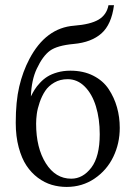

<svg xmlns="http://www.w3.org/2000/svg" viewBox="-20 -718 522 750"><path d="M41.5 -238.3Q41.5 -321.8 55.2 -379.9Q68.8 -438 94.7 -487.3Q158.7 -609.4 270 -617.7Q333 -622.6 364.7 -641.1Q396.5 -659.7 403.8 -697.8H425.3Q415.5 -622.1 376.2 -587.4Q336.9 -552.7 268.6 -546.4Q203.6 -540.5 175.3 -520Q147 -499.5 123.5 -449.2Q103 -405.8 100.6 -341.3Q107.9 -356 115.5 -368.2Q123 -380.4 136.5 -394.8Q149.9 -409.2 165.5 -418.9Q181.2 -428.7 204.3 -435.3Q227.5 -441.9 254.9 -441.9Q305.7 -441.9 344.2 -422.4Q382.8 -402.8 404.5 -369.9Q426.3 -336.9 437 -298.8Q447.8 -260.7 447.8 -218.3Q447.8 -157.7 422.6 -105.5Q397.5 -53.2 349.4 -20.5Q301.3 12.2 240.2 12.2Q210 12.2 181.9 3.9Q153.8 -4.4 127.9 -23.7Q102.1 -43 83.3 -71.3Q64.5 -99.6 53 -142.6Q41.5 -185.5 41.5 -238.3ZM244.1 -408.7Q214.8 -408.7 192.1 -395.5Q169.4 -382.3 156.5 -362.8Q143.6 -343.3 135 -318.4Q126.5 -293.5 123.8 -273.2Q121.1 -252.9 121.1 -234.9Q121.1 -140.6 158.9 -80.3Q196.8 -20 258.3 -20Q303.7 -20 336.7 -63.2Q369.6 -106.4 369.6 -193.8Q369.6 -253.9 354.7 -302.5Q339.8 -351.1 311 -379.9Q282.2 -408.7 244.1 -408.7Z"/></svg>

Font: Libertinage
Style: b
Weight: 400
Designer: OSP
Foundry: OSP
Version: Version 1.0; 2008; OFL relea